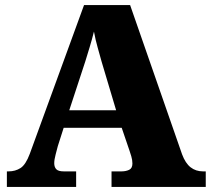

<svg xmlns="http://www.w3.org/2000/svg" viewBox="-20 -734 828 754"><path d="M7 0V-61H14Q40 -61 60.5 -74Q81 -87 97 -130L310 -714H491L695 -128Q708 -93 728.5 -77Q749 -61 777 -61H788V0H418V-61H458Q474 -61 487 -67Q500 -73 500 -92Q500 -106 495.5 -120.5Q491 -135 489 -141L458 -232H230L207 -160Q204 -148 198.5 -127.5Q193 -107 193 -93Q193 -78 201 -69.5Q209 -61 230 -61H279V0ZM252 -301H436L379 -492Q372 -518 363.5 -547.5Q355 -577 349 -610Q341 -578 332 -548.5Q323 -519 315 -493Z"/></svg>

Font: Noto Serif Myanmar Black
Style: Regular
Weight: 900
Designer: Ben Mitchell and the Monotype Design Team
Foundry: Monotype Imaging Inc.
Version: Version 2.106; ttfautohint (v1.8.4.7-5d5b)